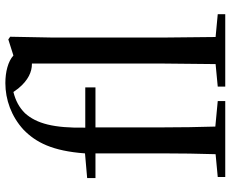

<svg xmlns="http://www.w3.org/2000/svg" viewBox="-92 -768 860 716"><g transform="rotate(-90 338.0 -410.0)"><path d="M456 0H643V-28L558 -36L556 -230V-644L559 -802L549 -809L489 -790C467 -810 428 -820 386 -820C325 -820 262 -798 212 -752C165 -706 133 -645 124 -523L32 -515V-484H124V-230C124 -166 123 -101 121 -36L36 -28V0H319V-28L224 -37C222 -101 221 -166 221 -230V-484H370V-522H220C218 -639 235 -704 274 -747C296 -769 321 -782 353 -790L366 -772C397 -734 429 -721 457 -721H459V-230L457 -36L373 -28V0Z"/></g></svg>

Font: Noto Serif CJK SC Medium
Style: Regular
Weight: 500
Designer: Ryoko NISHIZUKA 西塚涼子 (kana & ideographs); Frank Grießhammer (Latin, Greek & Cyrillic); Wenlong ZHANG 张文龙 (bopomofo); San
Foundry: Adobe
Version: Version 2.001;hotconv 1.1.0;makeotfexe 2.6.0